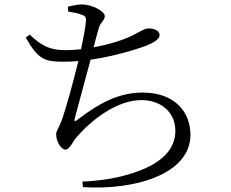

<svg xmlns="http://www.w3.org/2000/svg" viewBox="-20 -802 1040 865"><path d="M287 -750C312 -746 331 -742 347 -736C363 -731 369 -726 367 -706C366 -684 356 -631 345 -580C321 -578 298 -576 277 -576C212 -576 172 -590 114 -646L96 -633C153 -532 183 -524 267 -524C289 -524 311 -525 333 -527C314 -448 276 -306 255 -252C240 -216 233 -212 233 -196C233 -165 255 -128 275 -128C294 -128 309 -166 324 -183C396 -265 507 -351 618 -351C701 -351 770 -300 770 -212C770 -141 724 -61 547 -13C494 2 428 13 351 16L354 41C582 56 838 -15 838 -195C838 -296 769 -385 622 -385C517 -385 428 -338 335 -267C313 -249 313 -254 319 -277L388 -533C498 -549 595 -580 636 -595C672 -609 699 -626 699 -643C699 -667 670 -674 649 -674C633 -674 613 -661 576 -642C534 -621 469 -601 402 -589C411 -624 417 -650 424 -672C432 -703 452 -709 452 -729C452 -752 394 -782 349 -782C329 -782 308 -777 286 -772Z"/></svg>

Font: Harano Aji Mincho TW
Style: Regular
Weight: 400
Foundry: Masamichi Hosoda
Version: HaranoAjiMinchoTW-Regular version 20230610;ttx 4.39.4